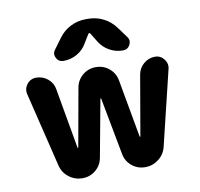

<svg xmlns="http://www.w3.org/2000/svg" viewBox="-84 -874 979 942"><g transform="rotate(-10 406.0 -403.0)"><path d="M413.1 -712.9Q411.1 -715.8 408.2 -715.8Q405.3 -715.8 403.3 -712.9L377 -669.9Q359.4 -638.7 328.1 -621.1Q296.9 -603.5 260.7 -603.5Q236.3 -603.5 225.6 -625Q220.7 -633.8 220.7 -643.6Q220.7 -654.3 229.5 -666L267.6 -717.8Q291 -750 326.7 -768.1Q362.3 -786.1 402.3 -786.1H415Q455.1 -786.1 490.7 -768.1Q526.4 -750 549.8 -717.8L587.9 -666Q596.7 -654.3 596.7 -643.6Q596.7 -633.8 591.8 -625Q581.1 -603.5 556.6 -603.5Q520.5 -603.5 489.3 -621.1Q458 -638.7 439.5 -669.9ZM410.2 -388.7Q410.2 -390.6 408.2 -390.6Q406.2 -390.6 406.2 -388.7L353.5 -104.5Q346.7 -67.4 318.4 -43.9Q290 -20.5 252.9 -20.5H252Q214.8 -20.5 185.1 -43.5Q155.3 -66.4 146.5 -103.5L56.6 -473.6Q54.7 -481.4 54.7 -488.3Q54.7 -506.8 67.4 -523.4Q85 -545.9 113.3 -545.9Q146.5 -545.9 171.4 -524.9Q196.3 -503.9 201.2 -472.7L253.9 -172.9Q254.9 -170.9 256.3 -170.9Q257.8 -170.9 257.8 -172.9L309.6 -461.9Q316.4 -499 344.7 -522.5Q373 -545.9 410.2 -545.9H411.1Q448.2 -545.9 476.6 -522.5Q504.9 -499 511.7 -461.9L563.5 -173.8Q563.5 -171.9 564.9 -171.9Q566.4 -171.9 567.4 -173.8L619.1 -473.6Q625 -504.9 649.4 -525.4Q673.8 -545.9 705.1 -545.9Q733.4 -545.9 750 -523.4Q762.7 -507.8 762.7 -489.3Q762.7 -482.4 760.7 -474.6L670.9 -103.5Q662.1 -66.4 632.3 -43.5Q602.5 -20.5 565.4 -20.5H564.5Q527.3 -20.5 499 -43.9Q470.7 -67.4 463.9 -103.5Z"/></g></svg>

Font: Gen Jyuu GothicX Bold
Style: Bold
Weight: 700
Designer: Ryoko NISHIZUKA (kana &amp; ideographs); Paul D. Hunt (Latin, Greek &amp; Cyrillic); Wenlong ZHANG (bopomofo); Sandoll C
Version: Version 1.058.20140828